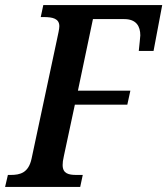

<svg xmlns="http://www.w3.org/2000/svg" viewBox="-40 -734 657 754"><path d="M-20 0H275L285 -47H260C230 -47 206 -52 206 -86C206 -96 207 -104 211 -122L254 -323H460L472 -378H266L325 -659H448C495 -659 511 -631 511 -595C511 -588 507 -556 505 -534H563L597 -714H130L120 -667H132C167 -667 193 -661 193 -631C193 -620 188 -599 184 -580L84 -111C72 -55 39 -47 2 -47H-9Z"/></svg>

Font: Noto Serif Condensed SemiBold
Style: Italic
Weight: 600
Width: 3
Italic angle: -12°
Designer: Monotype Design Team
Foundry: Monotype Imaging Inc.
Version: Version 2.014